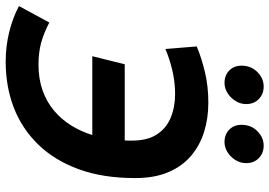

<svg xmlns="http://www.w3.org/2000/svg" viewBox="-158 -788 960 685"><g transform="rotate(90 322.5 -446.0)"><path d="M201.2 14.2Q145.2 14.2 94.2 1.5Q43.2 -11.2 2.2 -33.2L60.8 -141.5Q98 -121.8 133.5 -112.2Q169 -102.8 209.8 -102.8Q262 -102.8 303 -117.4Q344 -132 375 -158.1Q406 -184.2 427.8 -219Q449.5 -253.8 462.2 -294.8H181L209.8 -410.5H481.5Q482 -417.5 482.1 -423.5Q482.2 -429.5 482.2 -435.5Q482.2 -491.5 460.1 -525.2Q438 -559 400.2 -574.6Q362.5 -590.2 316 -590.2Q273.8 -590.2 231.9 -580.4Q190 -570.5 155.2 -555.5L146.2 -667.5Q189 -685.2 239.2 -697Q289.5 -708.8 347 -708.8Q402 -708.8 450.2 -693.9Q498.5 -679 535.9 -647.6Q573.2 -616.2 594.5 -566.6Q615.8 -517 615.8 -447.5Q615.8 -332.5 584.1 -246.1Q552.5 -159.8 495.9 -101.6Q439.2 -43.5 364.1 -14.6Q289 14.2 201.2 14.2ZM487.8 -766.5Q460.2 -766.5 443 -783.4Q425.8 -800.2 425.8 -827.2Q425.8 -861.2 448.5 -883.8Q471.2 -906.2 500 -906.2Q526.8 -906.2 544.6 -888.9Q562.5 -871.5 562.5 -844Q562.5 -822.5 551.1 -804.9Q539.8 -787.2 522.9 -776.9Q506 -766.5 487.8 -766.5ZM276.5 -766.5Q249.2 -766.5 232 -783.4Q214.8 -800.2 214.8 -827.2Q214.8 -861.2 237.5 -883.8Q260.2 -906.2 289 -906.2Q315.8 -906.2 333.8 -888.9Q351.8 -871.5 351.8 -844Q351.8 -822.5 340.2 -804.9Q328.8 -787.2 311.9 -776.9Q295 -766.5 276.5 -766.5Z"/></g></svg>

Font: Ubuntu Sans
Style: Italic
Weight: 400
Italic angle: -13.5°
Designer: Dalton Maag Ltd
Foundry: Dalton Maag Ltd
Version: Version 1.006